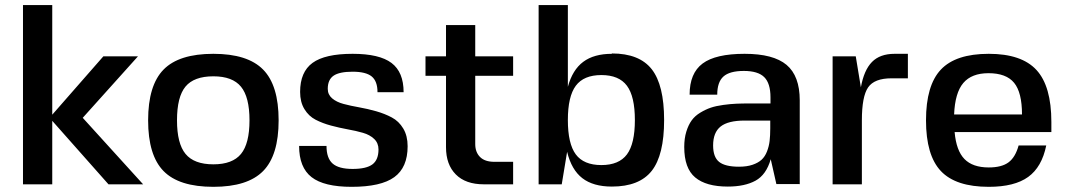

<svg xmlns="http://www.w3.org/2000/svg" viewBox="-20 -720 4167 750"><path d="M184.1 -700.2V-272L383.8 -500H519L303.2 -259.8L539.1 0H403.8L184.1 -248V0H69.8V-700.2Z M813.5 -509.8Q947.3 -509.8 1007.8 -448.2Q1068.4 -386.7 1068.4 -250Q1068.4 -113.3 1007.8 -51.8Q947.3 9.8 813.5 9.8Q679.2 9.8 618.9 -51.8Q558.6 -113.3 558.6 -250Q558.6 -386.7 618.9 -448.2Q679.2 -509.8 813.5 -509.8ZM671.4 -250Q671.4 -159.2 704.8 -118.7Q738.3 -78.1 813.5 -78.1Q888.2 -78.1 921.4 -118.7Q954.6 -159.2 954.6 -250Q954.6 -340.8 921.4 -381.3Q888.2 -421.9 813.5 -421.9Q737.8 -421.9 704.6 -381.8Q671.4 -341.8 671.4 -250Z M1260.3 -373Q1260.3 -350.6 1277.3 -335.9Q1294.4 -321.3 1322 -314Q1349.6 -306.6 1382.8 -300.8Q1416 -294.9 1449.5 -285.4Q1482.9 -275.9 1510.5 -261.2Q1538.1 -246.6 1555.2 -218Q1572.3 -189.5 1572.3 -148.9Q1572.3 -65.9 1520.3 -28.1Q1468.3 9.8 1353.5 9.8Q1245.6 9.8 1197 -28.1Q1148.4 -65.9 1148.4 -149.9H1255.4Q1255.4 -102.1 1279.3 -81.1Q1303.2 -60.1 1357.4 -60.1Q1411.1 -60.1 1434.8 -77.9Q1458.5 -95.7 1458.5 -136.2Q1458.5 -161.1 1441.7 -177.2Q1424.8 -193.4 1397.7 -201.2Q1370.6 -209 1338.1 -214.8Q1305.7 -220.7 1272.9 -229.5Q1240.2 -238.3 1213.1 -252.2Q1186 -266.1 1169.2 -293.7Q1152.3 -321.3 1152.3 -360.8Q1152.3 -439 1200.9 -474.4Q1249.5 -509.8 1357.4 -509.8Q1461.9 -509.8 1509.3 -474.1Q1556.6 -438.5 1556.6 -359.9H1454.6Q1454.6 -402.8 1431.9 -421.4Q1409.2 -439.9 1357.4 -439.9Q1305.7 -439.9 1283 -424.3Q1260.3 -408.7 1260.3 -373Z M1836.4 -157.2Q1836.4 -125.5 1855.2 -106.7Q1874 -87.9 1911.1 -87.9H1984.4V0H1870.1Q1798.8 0 1760.5 -38.6Q1722.2 -77.1 1722.2 -145V-423.8H1642.1V-500H1722.2V-622.1H1836.4V-500H1984.4V-423.8H1836.4Z M2370.1 -509.8V-511.2Q2477.5 -511.2 2525.9 -449.5Q2574.2 -387.7 2574.2 -251Q2574.2 -114.3 2525.9 -52.7Q2477.5 8.8 2370.1 8.8Q2297.4 8.8 2254.9 -23.9Q2212.4 -56.6 2195.3 -127L2174.3 0H2084V-700.2H2198.2V-380.9Q2216.3 -447.3 2258.3 -478.5Q2300.3 -509.8 2370.1 -509.8ZM2229.2 -116.9Q2260.3 -75.2 2329.1 -75.2Q2397.9 -75.2 2429 -116.9Q2460 -158.7 2460 -251Q2460 -343.3 2429 -385Q2397.9 -426.8 2329.1 -426.8Q2260.3 -426.8 2229.2 -385Q2198.2 -343.3 2198.2 -251Q2198.2 -158.7 2229.2 -116.9Z M3104 0 3102.5 -1H3012.7L2990.7 -98.1Q2973.1 -37.1 2931.2 -14.2Q2889.2 8.8 2822.8 8.8Q2738.3 8.8 2695.6 -26.9Q2652.8 -62.5 2652.8 -146Q2652.8 -179.2 2660.9 -205.6Q2668.9 -231.9 2681.9 -249.8Q2694.8 -267.6 2715.6 -280Q2736.3 -292.5 2756.3 -299.3Q2776.4 -306.2 2805.2 -310.1Q2834 -314 2856.2 -314.9Q2878.4 -315.9 2909.7 -315.9H2989.7V-339.8Q2989.7 -394.5 2965.3 -418.7Q2940.9 -442.9 2885.7 -442.9Q2830.1 -442.9 2805.9 -421.1Q2781.7 -399.4 2781.7 -350.1H2673.8Q2673.8 -434.1 2724.6 -471.9Q2775.4 -509.8 2888.7 -509.8Q3001 -509.8 3052.5 -466.6Q3104 -423.3 3104 -328.1ZM2988.8 -249H2888.7Q2824.2 -249 2794.9 -225.8Q2765.6 -202.6 2765.6 -151.9Q2765.6 -106.4 2789.1 -87.6Q2812.5 -68.8 2866.7 -68.8Q2897.5 -68.8 2919.7 -76.4Q2941.9 -84 2955.1 -96.2Q2968.3 -108.4 2976.1 -128.4Q2983.9 -148.4 2986.3 -169.4Q2988.8 -190.4 2988.8 -219.2Z M3463.4 -414.1H3462.4Q3395.5 -414.1 3371.1 -378.7Q3346.7 -343.3 3346.7 -250V0H3232.4V-500H3322.8L3342.8 -378.9Q3355 -446.3 3386.2 -478Q3417.5 -509.8 3474.6 -509.8H3526.4V-414.1Z M4086.9 -204.1H3709Q3715.3 -131.8 3747.3 -98.9Q3779.3 -65.9 3842.3 -65.9Q3892.6 -65.9 3919.4 -85.7Q3946.3 -105.5 3959 -151.9H4066.9Q4049.8 -67.4 3996.3 -28.8Q3942.9 9.8 3842.3 9.8Q3713.4 9.8 3655.3 -51.8Q3597.2 -113.3 3597.2 -250Q3597.2 -386.7 3655.3 -448.2Q3713.4 -509.8 3842.3 -509.8Q3970.7 -509.8 4028.8 -446.5Q4086.9 -383.3 4086.9 -243.2ZM3841.3 -434.1Q3775.4 -434.1 3742.9 -395.8Q3710.4 -357.4 3707 -272.9H3972.2Q3972.2 -358.9 3941.4 -396.5Q3910.6 -434.1 3841.3 -434.1Z"/></svg>

Font: Fivo Sans Modern Med
Style: Regular
Weight: 450
Designer: Alexander Slobzheninov
Foundry: Alexander Slobzheninov
Version: 1.0